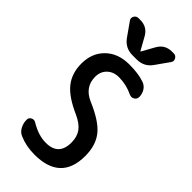

<svg xmlns="http://www.w3.org/2000/svg" viewBox="-300 -1027 1100 1100"><g transform="rotate(45 250.0 -477.5)"><path d="M377.9 -964.8H392.6Q410.2 -964.8 418.9 -948.7Q427.7 -932.6 417 -918.9L358.4 -835.9Q325.2 -790 267.6 -790H232.4Q175.8 -790 141.6 -835.9L83 -918.9Q72.3 -932.6 80.6 -948.7Q88.9 -964.8 107.4 -964.8H122.1Q178.7 -964.8 206.1 -915L249 -837.9H250H251L293.9 -915Q321.3 -964.8 377.9 -964.8ZM245.1 -320.3Q144.5 -364.3 102.1 -417.5Q59.6 -470.7 59.6 -549.8Q59.6 -634.8 113.8 -687.5Q168 -740.2 257.8 -740.2Q331.1 -740.2 378.9 -723.6Q403.3 -715.8 416.5 -694.8Q429.7 -673.8 429.7 -648.4Q429.7 -630.9 414.6 -621.6Q399.4 -612.3 381.8 -620.1Q327.1 -646.5 267.6 -646.5Q223.6 -646.5 196.3 -620.1Q168.9 -593.8 168.9 -551.8Q168.9 -469.7 250 -433.6Q363.3 -385.7 406.7 -331.5Q450.2 -277.3 450.2 -190.4Q450.2 9.8 238.3 9.8Q169.9 9.8 114.3 -14.6Q90.8 -24.4 78.1 -48.3Q65.4 -72.3 65.4 -98.6V-100.6Q65.4 -117.2 80.6 -125Q95.7 -132.8 110.4 -124Q175.8 -84 236.3 -84Q339.8 -84 339.8 -188.5Q339.8 -235.4 317.9 -266.1Q295.9 -296.9 245.1 -320.3Z"/></g></svg>

Font: Rounded Mgen+ 1m medium
Style: Regular
Weight: 500
Designer: [Source Han Sans]
Ryoko NISHIZUKA  (kana & ideographs); Paul D. Hunt (Latin, Greek & Cyrillic); Wenlong ZHANG  (bopomofo
Version: Version 1.059.20150602